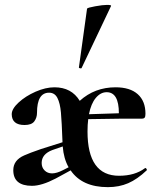

<svg xmlns="http://www.w3.org/2000/svg" viewBox="-20 -751 629 783"><path d="M149.9 -86.4Q149.9 -67.9 161.9 -55.9Q173.8 -43.9 192.4 -43.9Q210.9 -43.9 236.8 -57.1L259.8 -68.8Q239.7 -104 235.8 -153.8L193.8 -139.2Q149.9 -122.6 149.9 -86.4ZM415 -375Q390.1 -375 370.6 -351.6Q351.1 -328.1 342.8 -285.2L464.8 -289.1Q464.8 -375 415 -375ZM336.9 -214.8Q336.9 -34.2 465.3 -34.2Q529.8 -34.2 570.8 -64.9L573.2 -65.9Q575.2 -65.9 577.6 -62Q580.1 -58.1 578.1 -56.2Q540 -20 502.9 -3.9Q465.8 12.2 419.9 12.2Q314.9 12.2 268.1 -56.2L207 -22.9Q149.9 6.8 110.4 6.8Q34.2 6.8 34.2 -57.1Q34.2 -97.7 78.6 -117.2Q100.1 -127 147 -143.1L234.9 -170.9Q231.9 -253.9 228.5 -292Q225.1 -330.1 214.1 -351.6Q203.1 -373 180.2 -373Q130.9 -373 130.9 -291Q130.9 -271 119.9 -256.1Q108.9 -241.2 80.1 -241.2Q28.3 -241.2 27.8 -285.2Q27.8 -307.1 55.9 -333Q84 -358.9 125 -377Q166 -395 202.1 -395Q271.5 -395 305.2 -339.8Q366.2 -395 451.2 -395Q510.3 -395 541.7 -366.9Q573.2 -338.9 573.2 -287.1Q573.2 -275.9 570.1 -271.5Q566.9 -267.1 558.1 -267.1H477.1L339.8 -265.1Q336.9 -243.2 336.9 -214.8ZM301.8 -476.1 335 -715.8Q336.9 -719.7 367.9 -725.3Q398.9 -731 416.5 -731Q434.1 -731 433.1 -727.1L313 -474.1Q313 -472.2 309.6 -472.2Q306.2 -472.2 303.5 -473.6Q300.8 -475.1 301.8 -476.1Z"/></svg>

Font: Cormorant-Bold
Style: Bold
Weight: 700
Designer: Christian Thalmann (Catharsis Fonts)
Version: Version 3.000